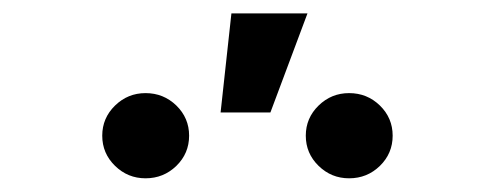

<svg xmlns="http://www.w3.org/2000/svg" viewBox="-20 -895 737 286"><path d="M500 -629.4Q473.6 -629.4 454.6 -647.9Q435.5 -666.5 435.5 -692.9Q435.5 -719.2 454.6 -737.8Q473.6 -756.3 500 -756.3Q526.9 -756.3 545.9 -737.8Q564.9 -719.2 564.9 -692.9Q564.9 -666.5 545.9 -647.9Q526.9 -629.4 500 -629.4ZM196.8 -629.4Q170.4 -629.4 151.4 -647.9Q132.3 -666.5 132.3 -692.9Q132.3 -719.2 151.4 -737.8Q170.4 -756.3 196.8 -756.3Q223.6 -756.3 242.7 -737.8Q261.7 -719.2 261.7 -692.9Q261.7 -666.5 242.7 -647.9Q223.6 -629.4 196.8 -629.4ZM308.6 -727.5 324.7 -875H438L382.8 -727.5Z"/></svg>

Font: Inter Cardless
Style: Medium
Weight: 500
Designer: Rasmus Andersson
Foundry: rsms
Version: Version 4.001;git-9221beed3